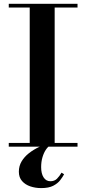

<svg xmlns="http://www.w3.org/2000/svg" viewBox="-20 -770 453 1008"><path d="M26 0V-19.5H136V-730.5H26V-750H387V-730.5H267V-19.5H387V0ZM196 217.5Q166 217.5 139.2 208.5Q112.5 199.5 95.8 180.5Q79 161.5 79 131.5Q79 101.5 93.5 77.2Q108 53 132 34.2Q156 15.5 184 2.2Q212 -11 239 -19L244.5 -7.5Q232 -0.5 221 15.8Q210 32 203 55.5Q196 79 196 107.5Q196 141.5 209 161.5Q222 181.5 244.5 181.5Q266 181.5 279.2 168.2Q292.5 155 303 136.5L316.5 145Q309 159 296 176Q283 193 259.5 205.2Q236 217.5 196 217.5Z"/></svg>

Font: Bodoni Moda 11pt SemiBold
Style: Regular
Weight: 600
Designer: Owen Earl
Foundry: indestructible type
Version: Version 2.004